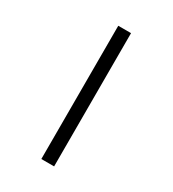

<svg xmlns="http://www.w3.org/2000/svg" viewBox="-229 -845 1099 1223"><g transform="rotate(30 320.0 -233.0)"><path d="M367 257V-723H273V257Z"/></g></svg>

Font: Linux Libertine Mono O 
Style: Mono Bold
Weight: 400
Designer: Philipp H. Poll
Foundry: Philipp H. Poll
Version: Version 5.1.7